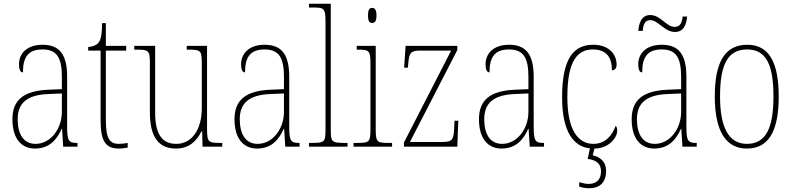

<svg xmlns="http://www.w3.org/2000/svg" viewBox="-20 -780 4214 1021"><path d="M166 10C245 10 284 -41 308 -95H310L316 0H392V-20H388C346 -20 337 -31 337 -105V-372C337 -491 296 -542 206 -542C120 -542 81 -492 81 -439C81 -410 88 -395 102 -395C102 -479 132 -517 206 -517C284 -517 309 -471 309 -371V-306L240 -303C108 -298 46 -250 46 -146C46 -40 96 10 166 10ZM169 -15C102 -15 74 -71 74 -146C74 -227 118 -276 239 -280L309 -283V-185C309 -96 250 -15 169 -15Z M613 10C626 10 642 8 659 5V-20C641 -17 629 -15 611 -15C565 -15 543 -42 543 -138V-511H651V-536H543V-657H523C522 -605 519 -571 503 -552C493 -540 475 -532 449 -530V-511H515V-141C515 -27 542 10 613 10Z M916 10C985 10 1026 -30 1051 -81H1055L1057 0H1162V-20H1151C1087 -20 1081 -24 1081 -99V-536H973V-516H981C1052 -516 1053 -511 1053 -431V-203C1053 -104 1009 -15 917 -15C836 -15 805 -75 805 -182V-536H694V-516H705C772 -516 777 -511 777 -443V-184C777 -46 827 10 916 10Z M1347 10C1426 10 1465 -41 1489 -95H1491L1497 0H1573V-20H1569C1527 -20 1518 -31 1518 -105V-372C1518 -491 1477 -542 1387 -542C1301 -542 1262 -492 1262 -439C1262 -410 1269 -395 1283 -395C1283 -479 1313 -517 1387 -517C1465 -517 1490 -471 1490 -371V-306L1421 -303C1289 -298 1227 -250 1227 -146C1227 -40 1277 10 1347 10ZM1350 -15C1283 -15 1255 -71 1255 -146C1255 -227 1299 -276 1420 -280L1490 -283V-185C1490 -96 1431 -15 1350 -15Z M1623 0H1828V-20H1816C1743 -20 1739 -24 1739 -94V-760H1623V-740H1644C1704 -740 1711 -736 1711 -662V-94C1711 -24 1707 -20 1634 -20H1623Z M1959 -658C1973 -658 1982 -666 1982 -698C1982 -729 1973 -738 1959 -738C1945 -738 1937 -729 1937 -698C1937 -666 1945 -658 1959 -658ZM1860 0H2065V-20H2047C1983 -20 1978 -25 1978 -95V-536H1877V-516H1886C1945 -516 1950 -509 1950 -437V-95C1950 -25 1945 -20 1880 -20H1860Z M2128 0H2412L2417 -138H2397L2395 -95C2392 -39 2386 -25 2334 -25H2160L2412 -514V-536H2137L2129 -420H2149L2151 -442C2156 -497 2162 -511 2214 -511H2379L2128 -22Z M2647 10C2726 10 2765 -41 2789 -95H2791L2797 0H2873V-20H2869C2827 -20 2818 -31 2818 -105V-372C2818 -491 2777 -542 2687 -542C2601 -542 2562 -492 2562 -439C2562 -410 2569 -395 2583 -395C2583 -479 2613 -517 2687 -517C2765 -517 2790 -471 2790 -371V-306L2721 -303C2589 -298 2527 -250 2527 -146C2527 -40 2577 10 2647 10ZM2650 -15C2583 -15 2555 -71 2555 -146C2555 -227 2599 -276 2720 -280L2790 -283V-185C2790 -96 2731 -15 2650 -15Z M3113 221C3168 221 3203 191 3203 130C3203 75 3167 54 3132 46L3141 10C3217 10 3262 -48 3262 -84C3262 -98 3260 -105 3254 -111C3237 -64 3202 -15 3136 -15C3052 -15 2997 -91 2997 -264C2997 -459 3052 -517 3133 -517C3205 -517 3234 -475 3234 -406C3247 -406 3259 -415 3259 -436C3259 -494 3215 -542 3135 -542C3036 -542 2969 -478 2969 -263C2969 -76 3032 0 3117 9L3105 65C3152 71 3176 91 3176 131C3176 177 3150 198 3110 198C3095 198 3079 194 3060 189V212C3079 219 3096 221 3113 221Z M3569 -610C3619 -610 3630 -654 3634 -692H3610C3607 -663 3599 -637 3568 -637C3523 -637 3493 -700 3438 -700C3388 -700 3378 -652 3374 -616H3398C3400 -646 3408 -673 3438 -673C3480 -673 3513 -610 3569 -610ZM3459 10C3538 10 3577 -41 3601 -95H3603L3609 0H3685V-20H3681C3639 -20 3630 -31 3630 -105V-372C3630 -491 3589 -542 3499 -542C3413 -542 3374 -492 3374 -439C3374 -410 3381 -395 3395 -395C3395 -479 3425 -517 3499 -517C3577 -517 3602 -471 3602 -371V-306L3533 -303C3401 -298 3339 -250 3339 -146C3339 -40 3389 10 3459 10ZM3462 -15C3395 -15 3367 -71 3367 -146C3367 -227 3411 -276 3532 -280L3602 -283V-185C3602 -96 3543 -15 3462 -15Z M3951 10C4063 10 4121 -75 4121 -267C4121 -452 4067 -542 3954 -542C3836 -542 3781 -452 3781 -267C3781 -77 3844 10 3951 10ZM3952 -15C3854 -15 3809 -104 3809 -267C3809 -434 3848 -517 3953 -517C4055 -517 4093 -435 4093 -267C4093 -107 4057 -15 3952 -15Z"/></svg>

Font: Noto Serif Bengali Condensed Thin
Style: Regular
Weight: 100
Width: 3
Designer: Juan Bruce, Universal Thirst, Indian Type Foundry and the Monotype Design Team.
Foundry: Monotype Imaging Inc.
Version: Version 2.003